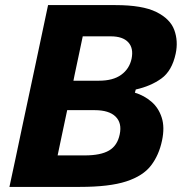

<svg xmlns="http://www.w3.org/2000/svg" viewBox="-20 -733 713 753"><path d="M293.5 0H17Q29.5 -57.5 40.8 -111Q52 -164.5 66.5 -233L118 -474.5Q132.5 -543 144.2 -598.2Q156 -653.5 168.5 -713H433Q538.5 -713 593 -686Q647.5 -659 663.5 -615.5Q679.5 -572 669 -522.5Q654.5 -455 612.8 -425Q571 -395 512.5 -382L509 -369.5Q545.5 -358.5 573.8 -334.2Q602 -310 614.2 -272Q626.5 -234 615.5 -182Q603.5 -124.5 572.2 -83.8Q541 -43 475 -21.5Q409 0 293.5 0ZM304.5 -590.5Q297 -555 289.5 -519.2Q282 -483.5 272.5 -439L268 -416.5H368.5Q423.5 -416.5 455.5 -439.8Q487.5 -463 496 -502.5Q504.5 -544 483 -567.2Q461.5 -590.5 414 -590.5ZM206 -123.5H312Q375 -123.5 407.8 -142.8Q440.5 -162 449.5 -206Q459 -250.5 433.2 -275.8Q407.5 -301 351 -301H243.5L236.5 -268Q227 -224.5 220 -190.2Q213 -156 206 -123.5Z"/></svg>

Font: Commissioner
Style: Bold Italic
Weight: 700
Italic angle: -12°
Designer: Kostas Bartsokas
Foundry: Kostas Bartsokas
Version: Version 1.000; ttfautohint (v1.8.3)